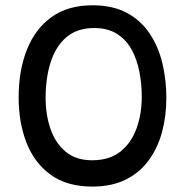

<svg xmlns="http://www.w3.org/2000/svg" viewBox="-20 -680 717 726"><path d="M329.5 25.5Q233 25.5 171.2 -19.5Q109.5 -64.5 80 -140.8Q50.5 -217 50.5 -311.5Q50.5 -413.5 81.8 -492.2Q113 -571 175 -615.5Q237 -660 329.5 -660Q405.5 -660 458.8 -631.8Q512 -603.5 545.2 -554.2Q578.5 -505 593.8 -441.8Q609 -378.5 609 -309Q609 -241.5 592.8 -181Q576.5 -120.5 542.5 -74Q508.5 -27.5 455.5 -1Q402.5 25.5 329.5 25.5ZM328 -74Q394.5 -74 435.8 -107.2Q477 -140.5 496.5 -195Q516 -249.5 516 -313.5Q516 -362.5 507 -409Q498 -455.5 477.5 -492.8Q457 -530 422.2 -552Q387.5 -574 336 -574Q271.5 -574 231 -539.2Q190.5 -504.5 171.5 -444.8Q152.5 -385 152.5 -310Q152.5 -245.5 171.2 -191.8Q190 -138 228.8 -106Q267.5 -74 328 -74Z"/></svg>

Font: Grandstander
Style: Regular
Weight: 400
Designer: Tyler Finck
Foundry: Etcetera Type Co
Version: Version 1.200; ttfautohint (v1.8.3)